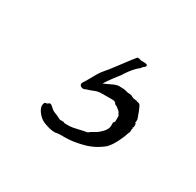

<svg xmlns="http://www.w3.org/2000/svg" viewBox="-52 -64 260 255"><g transform="rotate(30 78.0 63.5)"><path d="M53 134Q46 134 38 131Q31 129 26 123.5Q21 118 20 113V111Q20 106 24 106Q25 106 26.5 104.5Q28 103 31 105Q33 107 35.5 109Q38 111 44 113L50 116H56Q56 117 59 117H64Q69 117 77 115Q85 113 91 112Q91 111 96.5 108Q102 105 103 104Q113 96 113 89V84Q115 82 115 80.5Q115 79 115 78V74Q115 72 114 71Q113 70 113 69Q111 66 109 65Q107 63 105.5 62.5Q104 62 103 61Q102 58 97 58H82Q75 58 70.5 60Q66 62 59 64Q58 65 56 65Q54 65 52 63.5Q50 62 51 59Q56 51 59.5 44.5Q63 38 66 34Q73 26 83 12.5Q93 -1 98 -7H101Q103 -6 104.5 -6Q106 -6 107 -6Q114 -6 114 -4Q114 -2 113 -1.5Q112 -1 110 1Q109 3 107.5 4Q106 5 104 7Q97 14 91 24Q90 25 84 33Q78 41 75 46Q78 45 85 41.5Q92 38 96 38Q104 38 107 39Q110 40 113 40Q116 40 119 42Q121 43 123.5 43Q126 43 127 44Q131 44 132.5 47.5Q134 51 135 53L139 64V68Q138 69 139 69.5Q140 70 140 71V75Q140 76 139.5 76Q139 76 139 77Q139 77 139.5 78Q140 79 139 79V83L137 88Q136 92 131.5 101Q127 110 122 115Q110 125 95 129Q80 133 68 133Q67 133 61.5 133Q56 133 53 134Z"/></g></svg>

Font: Estonia
Style: Regular
Weight: 400
Designer: Robert E. Leuschke
Foundry: Robert E. Leuschke
Version: Version 1.014; ttfautohint (v1.8.3)